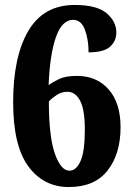

<svg xmlns="http://www.w3.org/2000/svg" viewBox="-20 -744 531 774"><path d="M257 10Q156 10 94.5 -73Q33 -156 33 -332Q33 -516 94.5 -620Q156 -724 281 -724Q371 -724 410 -690.5Q449 -657 449 -613Q449 -579 424 -556Q399 -533 337 -533Q337 -586 322 -625Q307 -664 275 -664Q230 -664 205.5 -594.5Q181 -525 176 -401Q194 -414 219.5 -426Q245 -438 291 -438Q370 -438 418 -383.5Q466 -329 466 -231Q466 -124 414 -57Q362 10 257 10ZM260 -56Q288 -56 305 -95.5Q322 -135 322 -221Q322 -302 303 -338Q284 -374 252 -374Q228 -374 208.5 -361Q189 -348 177 -335Q177 -194 201 -125Q225 -56 260 -56Z"/></svg>

Font: Noto Serif Tamil Condensed ExtraBold
Style: Regular
Weight: 800
Width: 3
Designer: Indian Type Foundry, Tom Grace, and the Monotype Design Team
Foundry: Monotype Imaging Inc.
Version: Version 2.004; ttfautohint (v1.8.4.7-5d5b)